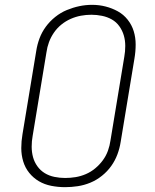

<svg xmlns="http://www.w3.org/2000/svg" viewBox="-20 -766 640 794"><path d="M249 8Q220 8 192 2.5Q164 -3 141 -16.5Q118 -30 101 -51Q84 -72 76 -98.5Q68 -125 68 -153.5Q68 -182 73 -211L130 -556Q134 -582 143.5 -607.5Q153 -633 169.5 -655.5Q186 -678 208.5 -696Q231 -714 256.5 -724.5Q282 -735 308 -740.5Q334 -746 361 -746Q390 -746 417 -739Q444 -732 467.5 -719Q491 -706 508 -684.5Q525 -663 533 -637Q541 -611 541 -582Q541 -553 536 -524L479 -179Q475 -153 465.5 -127.5Q456 -102 440 -79.5Q424 -57 401.5 -39Q379 -21 353.5 -10.5Q328 0 301.5 4Q275 8 249 8ZM249 -30Q271 -30 292.5 -33.5Q314 -37 335 -46Q356 -55 374 -70Q392 -85 405.5 -103.5Q419 -122 426.5 -143Q434 -164 437 -186L494 -531Q498 -553 498 -576Q498 -599 492 -619.5Q486 -640 473.5 -657.5Q461 -675 442.5 -685.5Q424 -696 402 -700.5Q380 -705 358 -705Q336 -705 314.5 -701Q293 -697 272.5 -688Q252 -679 234 -664.5Q216 -650 203 -631Q190 -612 182.5 -591.5Q175 -571 172 -549L115 -204Q111 -182 111 -159.5Q111 -137 116.5 -116.5Q122 -96 134.5 -78.5Q147 -61 165 -50Q183 -39 205 -34.5Q227 -30 249 -30Z"/></svg>

Font: Iosevka Slab XLtExObl
Style: Regular
Weight: 200
Width: 7
Italic angle: -9°
Monospace: yes
Designer: Belleve Invis
Foundry: Belleve Invis
Version: Version 11.1.1; ttfautohint (v1.8.3)